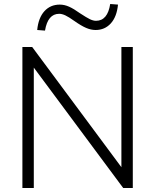

<svg xmlns="http://www.w3.org/2000/svg" viewBox="-20 -940 776 960"><path d="M92 0V-705H141L587 -104V-705H644V0H596L149 -602V0ZM205 -787 166 -790Q172 -851 202 -884Q232 -917 279 -917Q302 -917 325.5 -906.5Q349 -896 381 -873Q413 -852 429.5 -844Q446 -836 460 -836Q518 -836 531 -920L570 -917Q564 -856 534 -823Q504 -790 458 -790Q435 -790 410.5 -800.5Q386 -811 352 -835Q324 -855 307 -863Q290 -871 276 -871Q219 -871 205 -787Z"/></svg>

Font: Nunito Sans Light
Style: Regular
Weight: 300
Designer: Vernon Adams
Foundry: Vernon Adams
Version: Version 3.101; ttfautohint (v1.8.4.7-5d5b);gftools[0.9.27]